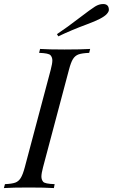

<svg xmlns="http://www.w3.org/2000/svg" viewBox="-53 -957 574 977"><path d="M225.1 -20 221.2 0Q174.8 -2.9 92.8 -2.9Q10.7 -2.9 -33.2 0L-27.8 -20Q7.3 -21.5 24.9 -27.8Q42 -34.2 52.7 -51.8Q63.5 -69.3 73.2 -106L205.1 -602.1Q213.4 -633.8 213.4 -649.4Q213.4 -665 204.1 -675.8Q194.8 -686.5 146 -688L150.9 -708Q192.4 -705.1 275.4 -705.1Q358.4 -705.1 405.8 -708L400.9 -688Q364.3 -686.5 346.7 -680.2Q329.1 -673.8 318.4 -656.7Q307.6 -639.6 297.9 -602.1L166 -106Q157.7 -74.2 157.7 -58.6Q157.7 -43 166.5 -32.2Q175.3 -21.5 225.1 -20ZM471.7 -936.5Q501 -936.5 501 -906.7Q501 -897.5 490.2 -885.7Q470.2 -862.8 390.1 -833.5Q309.6 -803.7 243.7 -772L236.8 -783.2Q290 -818.8 350.1 -865.2Q410.2 -911.1 430.7 -923.8Q451.2 -936.5 471.7 -936.5Z"/></svg>

Font: PlayfairDisplay-Italic
Style: Italic
Weight: 400
Italic angle: -14°
Designer: Claus Eggers Sørensen
Foundry: Claus Eggers Sørensen
Version: Version 1.002;PS 001.002;hotconv 1.0.70;makeotf.lib2.5.58329